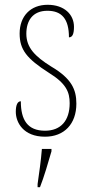

<svg xmlns="http://www.w3.org/2000/svg" viewBox="-20 -561 382 802"><path d="M168 10C248 10 299 -43 299 -128C299 -187 279 -233 194 -283C125 -326 90 -363 90 -420C90 -474 116 -516 178 -516C238 -516 268 -482 268 -405C283 -405 289 -420 289 -449C289 -500 249 -541 179 -541C107 -541 62 -493 62 -421C62 -353 92 -316 184 -257C257 -212 271 -176 271 -130C271 -57 234 -15 168 -15C95 -15 67 -60 67 -138C54 -138 46 -124 46 -94C46 -50 77 10 168 10ZM137 208V221H147C163 181 183 113 195 71V61H155C151 111 144 159 137 208Z"/></svg>

Font: Noto Serif Devanagari Condensed Thin
Style: Regular
Weight: 100
Width: 3
Designer: Universal Thirst, Indian Type Foundry and the Monotype Design Team
Foundry: Monotype Imaging Inc.
Version: Version 2.004